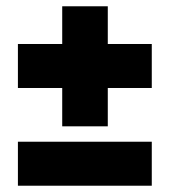

<svg xmlns="http://www.w3.org/2000/svg" viewBox="-20 -621 540 611"><path d="M463 -341H37V-481H463ZM323 -601V-219H178V-601ZM463 -30H37V-170H463Z"/></svg>

Font: Blinker
Style: Regular
Weight: 400
Designer: Juergen Huber
Foundry: supertype
Version: 1.017